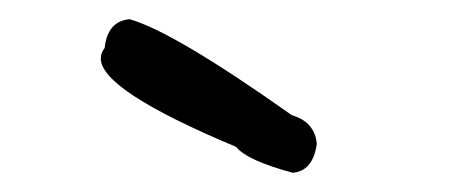

<svg xmlns="http://www.w3.org/2000/svg" viewBox="-20 -574 490 200"><path d="M310 -424Q306 -396 285 -394Q237 -407 226 -421Q85 -480 85 -513Q85 -519 89 -524Q92 -552 115 -554Q161 -541 284 -454Q308 -447 310 -424Z"/></svg>

Font: Just Me Again Down Here
Style: Regular
Weight: 400
Designer: Kimberly Geswein
Foundry: Kimberly Geswein
Version: Version 1.002 2007